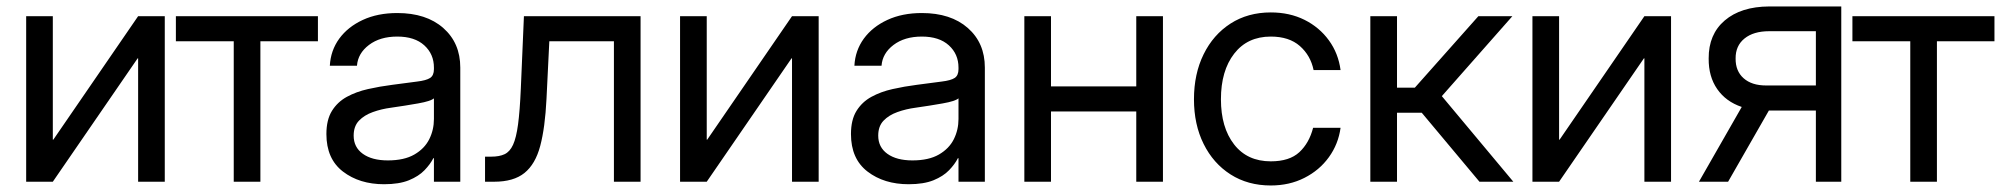

<svg xmlns="http://www.w3.org/2000/svg" viewBox="-20 -566 6248 598"><path d="M493.2 0H410.2V-384.3H408.7L144.5 0H61.5V-515.6H144.5V-130.9H146L410.2 -515.6H493.2Z M708 0V-437.5H527.8V-515.6H970.2V-437.5H791V0Z M1176.3 7.8Q1099.6 7.8 1048.1 -31.7Q996.6 -71.3 996.6 -148.4Q996.6 -192.9 1013.9 -220.7Q1031.2 -248.5 1060.3 -264.4Q1089.4 -280.3 1126.2 -288.6Q1163.1 -296.9 1201.7 -301.8Q1251 -308.6 1279.3 -312Q1307.6 -315.4 1319.6 -323.2Q1331.5 -331.1 1331.5 -350.6V-355.5Q1331.5 -397.5 1301.5 -424.8Q1271.5 -452.1 1217.3 -452.1Q1163.6 -452.1 1129.2 -426Q1094.7 -399.9 1091.8 -361.3H1007.3Q1009.8 -408.7 1036.6 -445.6Q1063.5 -482.4 1109.9 -503.9Q1156.2 -525.4 1217.3 -525.4Q1307.6 -525.4 1360.6 -478.8Q1413.6 -432.1 1413.6 -355.5V0H1331.5V-73.2H1329.6Q1320.3 -54.7 1302.2 -35.9Q1284.2 -17.1 1253.7 -4.6Q1223.1 7.8 1176.3 7.8ZM1188 -66.4Q1238.8 -66.4 1270.5 -84.7Q1302.2 -103 1316.9 -132.3Q1331.5 -161.6 1331.5 -195.3V-259.8Q1322.3 -251 1282.2 -243.9Q1242.2 -236.8 1197.8 -230.5Q1168 -226.6 1141.4 -217Q1114.7 -207.5 1098.1 -190.2Q1081.5 -172.9 1081.5 -143.6Q1081.5 -107.4 1110.1 -86.9Q1138.7 -66.4 1188 -66.4Z M1490.7 0V-78.1H1510.3Q1535.2 -78.1 1551.5 -85.7Q1567.9 -93.3 1577.9 -115Q1587.9 -136.7 1593.5 -178.5Q1599.1 -220.2 1602.1 -289.1L1611.8 -515.6H1975.1V0H1892.1V-437.5H1690.9L1682.1 -257.8Q1677.7 -168.5 1662.6 -111.6Q1647.5 -54.7 1613.5 -27.3Q1579.6 0 1519 0Z M2529.8 0H2446.8V-384.3H2445.3L2181.2 0H2098.1V-515.6H2181.2V-130.9H2182.6L2446.8 -515.6H2529.8Z M2810.1 7.8Q2733.4 7.8 2681.9 -31.7Q2630.4 -71.3 2630.4 -148.4Q2630.4 -192.9 2647.7 -220.7Q2665 -248.5 2694.1 -264.4Q2723.1 -280.3 2760 -288.6Q2796.9 -296.9 2835.4 -301.8Q2884.8 -308.6 2913.1 -312Q2941.4 -315.4 2953.4 -323.2Q2965.3 -331.1 2965.3 -350.6V-355.5Q2965.3 -397.5 2935.3 -424.8Q2905.3 -452.1 2851.1 -452.1Q2797.4 -452.1 2762.9 -426Q2728.5 -399.9 2725.6 -361.3H2641.1Q2643.6 -408.7 2670.4 -445.6Q2697.3 -482.4 2743.7 -503.9Q2790 -525.4 2851.1 -525.4Q2941.4 -525.4 2994.4 -478.8Q3047.4 -432.1 3047.4 -355.5V0H2965.3V-73.2H2963.4Q2954.1 -54.7 2936 -35.9Q2918 -17.1 2887.5 -4.6Q2856.9 7.8 2810.1 7.8ZM2821.8 -66.4Q2872.6 -66.4 2904.3 -84.7Q2936 -103 2950.7 -132.3Q2965.3 -161.6 2965.3 -195.3V-259.8Q2956.1 -251 2916 -243.9Q2876 -236.8 2831.5 -230.5Q2801.8 -226.6 2775.1 -217Q2748.5 -207.5 2731.9 -190.2Q2715.3 -172.9 2715.3 -143.6Q2715.3 -107.4 2743.9 -86.9Q2772.5 -66.4 2821.8 -66.4Z M3253.4 -515.6V-296.9H3519V-515.6H3602.1V0H3519V-218.8H3253.4V0H3170.4V-515.6Z M3938 11.7Q3866.7 11.7 3812.7 -22.7Q3758.8 -57.1 3728.8 -117.7Q3698.7 -178.2 3698.7 -256.8Q3698.7 -335.9 3728.8 -397Q3758.8 -458 3812.7 -492.7Q3866.7 -527.3 3938 -527.3Q3996.6 -527.3 4043 -504.2Q4089.4 -481 4118.9 -440.4Q4148.4 -399.9 4155.3 -347.7H4071.3Q4062 -393.1 4028.6 -422.6Q3995.1 -452.1 3938 -452.1Q3865.2 -452.1 3824 -398.9Q3782.7 -345.7 3782.7 -256.8Q3782.7 -168.9 3823.7 -116.2Q3864.7 -63.5 3938 -63.5Q3996.1 -63.5 4026.9 -92Q4057.6 -120.6 4069.8 -168H4155.3Q4148.4 -117.2 4118.9 -76.4Q4089.4 -35.6 4042.7 -12Q3996.1 11.7 3938 11.7Z M4248 0V-515.6H4331.1V-293H4386.7L4584.5 -515.6H4690.4L4470.7 -266.6L4693.4 0H4587.9L4408.2 -214.8H4331.1V0Z M5184.6 0H5101.6V-384.3H5100.1L4835.9 0H4752.9V-515.6H4835.9V-130.9H4837.4L5101.6 -515.6H5184.6Z M5635.7 0V-221.7H5489.3L5362.3 0H5271.5L5404.8 -232.9Q5355.5 -249.5 5328.4 -288.6Q5301.3 -327.6 5301.8 -383.8Q5301.3 -459 5351.8 -502.2Q5402.3 -545.4 5490.2 -545.9H5714.8V0ZM5635.7 -299.8V-468.8H5490.2Q5441.4 -468.8 5413.3 -446Q5385.3 -423.3 5385.7 -383.8Q5385.3 -344.7 5410.6 -322.3Q5436 -299.8 5480.5 -299.8Z M5929.7 0V-437.5H5749.5V-515.6H6191.9V-437.5H6012.7V0Z"/></svg>

Font: Inter Display
Style: Regular
Weight: 400
Designer: Rasmus Andersson
Foundry: rsms
Version: Version 4.000;git-37864ae